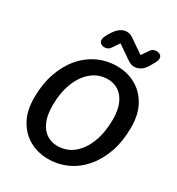

<svg xmlns="http://www.w3.org/2000/svg" viewBox="-250 -1263 1317 1425"><g transform="rotate(30 408.0 -550.5)"><path d="M380 5Q293 5 221.5 -34Q150 -73 107 -149.5Q64 -226 64 -338Q64 -455 96.5 -549Q129 -643 186 -710Q243 -777 319 -812.5Q395 -848 482 -848Q569 -848 640.5 -809Q712 -770 755 -693.5Q798 -617 798 -505Q798 -388 765.5 -294Q733 -200 676 -133Q619 -66 543 -30.5Q467 5 380 5ZM390 -113Q470 -113 528.5 -161.5Q587 -210 619 -295Q651 -380 651 -488Q651 -571 627 -624.5Q603 -678 562.5 -704Q522 -730 472 -730Q395 -730 336 -682.5Q277 -635 244 -550.5Q211 -466 211 -355Q211 -272 235 -218.5Q259 -165 299.5 -139Q340 -113 390 -113ZM591 -907Q575 -907 561 -912.5Q547 -918 525 -933L418 -1007L374 -944Q362 -927 340 -923Q318 -919 300 -929Q282 -939 282 -961Q282 -976 293 -998Q304 -1020 319 -1042Q363 -1106 416 -1106Q433 -1106 446.5 -1101Q460 -1096 482 -1080L589 -1006L633 -1069Q646 -1087 667.5 -1090.5Q689 -1094 707 -1084.5Q725 -1075 725 -1052Q725 -1037 714 -1017Q703 -997 688 -971Q668 -937 642.5 -922Q617 -907 591 -907Z"/></g></svg>

Font: Pacifico
Style: Regular
Weight: 400
Designer: Vernon Adams
Foundry: Vernon Adams
Version: Version 3.010; ttfautohint (v1.8.4.7-5d5b)